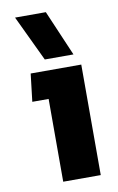

<svg xmlns="http://www.w3.org/2000/svg" viewBox="-83 -765 500 811"><g transform="rotate(-10 167.0 -359.0)"><path d="M41 -718H173L257 -522H134ZM121 -355H51L65 -474H282V0H121Z"/></g></svg>

Font: Kanit SemiBold
Style: Regular
Weight: 600
Designer: Katatrad Team
Foundry: CadsonDemak
Version: Version 1.030